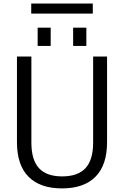

<svg xmlns="http://www.w3.org/2000/svg" viewBox="-20 -1048 695 1078"><path d="M75.2 -250V-730.5H156.2V-247.1Q156.2 -150.4 198.7 -104Q241.2 -57.6 329.1 -57.6Q417 -57.6 460 -104Q502.9 -150.4 502.9 -247.1V-730.5H581.1V-250Q581.1 -121.1 516.1 -55.7Q451.2 9.8 328.1 9.8Q205.1 9.8 140.1 -55.7Q75.2 -121.1 75.2 -250ZM390.6 -790V-892.6H464.8V-790ZM191.4 -790V-892.6H264.6V-790ZM155.3 -971.7V-1028.3H501V-971.7Z"/></svg>

Font: Mgen+ 1c regular
Style: Regular
Weight: 400
Designer: [Source Han Sans]
Ryoko NISHIZUKA  (kana & ideographs); Paul D. Hunt (Latin, Greek & Cyrillic); Wenlong ZHANG  (bopomofo
Version: Version 1.059.20150602